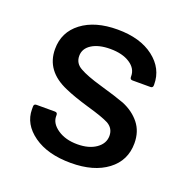

<svg xmlns="http://www.w3.org/2000/svg" viewBox="-100 -607 687 706"><g transform="rotate(20 243.5 -254.0)"><path d="M249 5.9Q158.2 5.9 103 -33.4Q47.9 -72.8 47.9 -130.9V-142.1Q47.9 -151.9 58.1 -151.9H129.9Q140.1 -151.9 140.1 -142.1V-137.2Q140.1 -108.9 170.9 -87.9Q201.7 -66.9 248 -66.9Q293 -66.9 321 -86.4Q349.1 -106 349.1 -136.2Q349.1 -165.5 323.2 -180.2Q298.8 -192.9 238.8 -210Q177.7 -228 144 -243.2Q51.8 -282.2 51.8 -368.2Q51.8 -434.6 104.2 -474.4Q156.7 -514.2 244.1 -514.2Q333 -514.2 386 -473.4Q439 -432.6 439 -370.1V-367.2Q439 -356.9 429.2 -356.9H358.9Q349.1 -356.9 349.1 -367.2V-370.1Q349.1 -399.9 320.1 -418.9Q291 -438 243.2 -438Q198.2 -438 171.1 -420.9Q144 -403.8 144 -375Q144 -345.7 170.9 -331.1Q198.2 -315.4 255.9 -298.8Q321.8 -279.8 353 -268.1Q394.5 -251 419.7 -219.5Q444.8 -188 444.8 -142.1Q444.8 -74.2 391.6 -34.2Q338.4 5.9 249 5.9Z"/></g></svg>

Font: Gruenseis Font Medium
Style: Regular
Weight: 500
Designer: Jeremy Tribby
Foundry: Tribby Type
Version: Version 1.408;Glyphs 3.1.2 (3151)